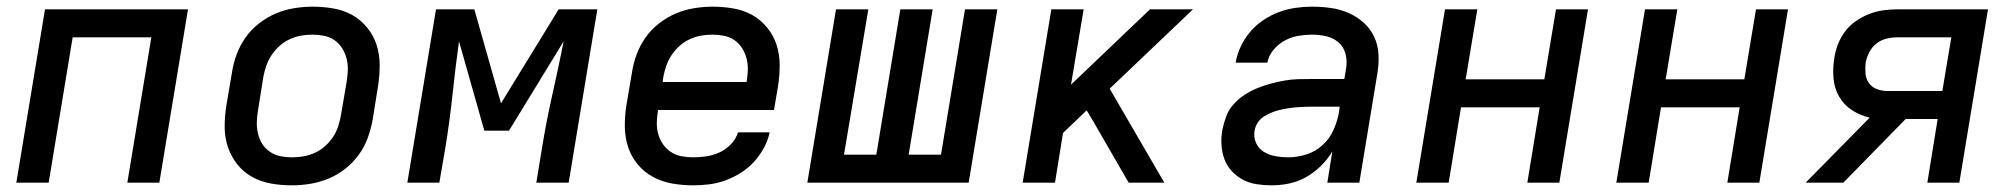

<svg xmlns="http://www.w3.org/2000/svg" viewBox="-20 -548 6040 576"><path d="M29 0 115 -520H544L458 0H362L434 -436H198L126 0Z M855 8Q823 8 792.5 2.5Q762 -3 736 -17.5Q710 -32 691.5 -55.5Q673 -79 663.5 -107.5Q654 -136 654 -167.5Q654 -199 659 -231L676 -331Q680 -358 690 -385Q700 -412 717 -436Q734 -460 758 -478.5Q782 -497 808.5 -508Q835 -519 863 -523.5Q891 -528 918 -528Q950 -528 981 -522.5Q1012 -517 1037.5 -502.5Q1063 -488 1082 -464.5Q1101 -441 1110 -412.5Q1119 -384 1119 -352.5Q1119 -321 1114 -289L1098 -189Q1093 -162 1083.5 -135Q1074 -108 1056.5 -84Q1039 -60 1015.5 -41.5Q992 -23 965 -12Q938 -1 910.5 3.5Q883 8 855 8ZM856 -76Q873 -76 890.5 -79Q908 -82 924.5 -89.5Q941 -97 955 -109.5Q969 -122 979 -137Q989 -152 994.5 -169Q1000 -186 1003 -203L1020 -303Q1023 -321 1023.5 -338.5Q1024 -356 1019.5 -373Q1015 -390 1006 -404Q997 -418 983.5 -427.5Q970 -437 952.5 -440.5Q935 -444 917 -444Q900 -444 883 -441Q866 -438 849.5 -430.5Q833 -423 819 -410.5Q805 -398 795 -383Q785 -368 779 -351Q773 -334 770 -317L754 -217Q751 -199 750.5 -181.5Q750 -164 754 -147Q758 -130 767 -116Q776 -102 790 -92.5Q804 -83 821 -79.5Q838 -76 856 -76Z M1202 0 1288 -520H1403L1483 -238L1656 -520H1772L1686 0H1589L1606 -104Q1619 -184 1637 -264Q1655 -344 1671 -424L1507 -156H1433L1357 -424Q1346 -344 1337.5 -264Q1329 -184 1316 -104L1298 0Z M2059 8Q2027 8 1996 2.5Q1965 -3 1938.5 -17.5Q1912 -32 1893 -55Q1874 -78 1864.5 -106.5Q1855 -135 1854.5 -167Q1854 -199 1859 -231L1876 -331Q1880 -358 1890 -385Q1900 -412 1917 -436Q1934 -460 1958 -478.5Q1982 -497 2008.5 -508Q2035 -519 2063 -523.5Q2091 -528 2118 -528Q2150 -528 2181 -522.5Q2212 -517 2237.5 -502.5Q2263 -488 2282 -464.5Q2301 -441 2310 -412.5Q2319 -384 2319 -352.5Q2319 -321 2314 -289L2302 -218H1954V-217Q1951 -199 1950.5 -181Q1950 -163 1954.5 -146.5Q1959 -130 1968.5 -116Q1978 -102 1992 -92.5Q2006 -83 2023.5 -79.5Q2041 -76 2059 -76Q2079 -76 2099 -79Q2119 -82 2138 -90.5Q2157 -99 2172.5 -115Q2188 -131 2194 -151H2289Q2284 -127 2271.5 -104Q2259 -81 2241.5 -62Q2224 -43 2201.5 -29Q2179 -15 2155.5 -6.5Q2132 2 2107.5 5Q2083 8 2059 8ZM2220 -302V-303Q2223 -321 2223.5 -338.5Q2224 -356 2219.5 -373Q2215 -390 2206 -404Q2197 -418 2183.5 -427.5Q2170 -437 2152.5 -440.5Q2135 -444 2117 -444Q2100 -444 2083 -441Q2066 -438 2049.5 -430.5Q2033 -423 2019 -410.5Q2005 -398 1995 -383Q1985 -368 1979 -351Q1973 -334 1970 -317L1968 -302Z M2402 0 2488 -520H2585L2512 -84H2609L2681 -520H2778L2706 -84H2803L2875 -520H2972L2886 0Z M3048 0 3134 -520H3231L3193 -294L3430 -520H3559L3309 -282L3473 0H3366L3258 -187L3240 -217L3169 -149L3145 0Z M3795 8Q3795 8 3795 8Q3795 8 3795 8H3794Q3772 8 3749.5 4.5Q3727 1 3708.5 -9Q3690 -19 3675.5 -34.5Q3661 -50 3653.5 -70Q3646 -90 3644.5 -112.5Q3643 -135 3647 -158Q3651 -178 3658.5 -198.5Q3666 -219 3681 -235.5Q3696 -252 3714.5 -264Q3733 -276 3753 -284Q3773 -292 3793.5 -297.5Q3814 -303 3834.5 -306.5Q3855 -310 3875.5 -310.5Q3896 -311 3917 -311H4013L4018 -341Q4022 -363 4017 -384.5Q4012 -406 3996.5 -420Q3981 -434 3960 -439Q3939 -444 3916 -444Q3896 -444 3875 -440.5Q3854 -437 3834.5 -426.5Q3815 -416 3800.5 -398.5Q3786 -381 3782 -360H3687Q3691 -385 3702.5 -409Q3714 -433 3731 -453Q3748 -473 3770.5 -488Q3793 -503 3817.5 -512Q3842 -521 3867 -524.5Q3892 -528 3916 -528Q3945 -528 3973 -524Q4001 -520 4026 -509Q4051 -498 4071 -480Q4091 -462 4102.5 -437.5Q4114 -413 4115.5 -384.5Q4117 -356 4112 -327L4058 0H3962L3977 -94Q3963 -70 3942.5 -50Q3922 -30 3898 -16.5Q3874 -3 3847.5 2.5Q3821 8 3795 8ZM3845 -76Q3871 -76 3898.5 -84.5Q3926 -93 3947.5 -112.5Q3969 -132 3980.5 -158Q3992 -184 3997 -211L3999 -228H3917Q3905 -228 3892.5 -227.5Q3880 -227 3868 -226Q3856 -225 3843.5 -223Q3831 -221 3818.5 -218Q3806 -215 3794 -210Q3782 -205 3771 -198Q3760 -191 3753 -180Q3746 -169 3744 -157Q3740 -137 3748 -119.5Q3756 -102 3771.5 -92.5Q3787 -83 3806 -79.5Q3825 -76 3845 -76Z M4229 0 4315 -520H4412L4377 -310H4613L4648 -520H4744L4658 0H4562L4599 -226H4363L4326 0Z M4829 0 4915 -520H5012L4977 -310H5213L5248 -520H5344L5258 0H5162L5199 -226H4963L4926 0Z M5397 0 5589 -195Q5560 -202 5536 -217.5Q5512 -233 5497.5 -258Q5483 -283 5480.5 -313Q5478 -343 5483 -374Q5486 -395 5494 -415.5Q5502 -436 5515.5 -454Q5529 -472 5548 -485Q5567 -498 5587.5 -506Q5608 -514 5629.5 -517Q5651 -520 5672 -520H5944L5858 0H5762L5793 -191H5697L5510 0ZM5642 -275H5807L5834 -436H5672Q5656 -436 5639.5 -432Q5623 -428 5609.5 -417.5Q5596 -407 5588 -391.5Q5580 -376 5577 -360Q5575 -344 5576.5 -327.5Q5578 -311 5587 -298.5Q5596 -286 5611 -280.5Q5626 -275 5642 -275Z"/></svg>

Font: Iosevka SS04 Md Ex Obl
Style: Regular
Weight: 500
Width: 7
Italic angle: -9°
Monospace: yes
Designer: Belleve Invis
Foundry: Belleve Invis
Version: Version 19.0.0; ttfautohint (v1.8.4)